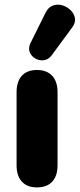

<svg xmlns="http://www.w3.org/2000/svg" viewBox="-20 -805 346 834"><path d="M140 9Q98 9 75 -16Q52 -41 52 -88V-404Q52 -451 75 -476Q98 -501 140 -501Q183 -501 206.5 -476Q230 -451 230 -404V-88Q230 -41 207 -16Q184 9 140 9ZM204 -564Q190 -546 170.5 -543.5Q151 -541 134 -550.5Q117 -560 109.5 -577.5Q102 -595 112 -617L178 -750Q190 -774 210 -781Q230 -788 250.5 -782Q271 -776 286.5 -761Q302 -746 305.5 -726Q309 -706 293 -685Z"/></svg>

Font: Nunito ExtraLight Black
Style: Regular
Weight: 900
Version: Version 3.602